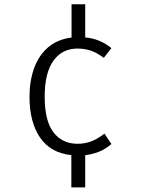

<svg xmlns="http://www.w3.org/2000/svg" viewBox="-20 -700 640 872"><path d="M367 -680.5V-530Q398 -527.5 427.8 -516Q457.5 -504.5 486 -481.5L451.5 -437.5Q417 -462.5 389.2 -471Q361.5 -479.5 332 -479.5Q262.5 -479.5 222.8 -424.5Q183 -369.5 183 -260.5Q183 -150.5 223 -98.8Q263 -47 332.5 -47Q363 -47 391.8 -57Q420.5 -67 454.5 -93L486 -46Q458 -21.5 428 -10.2Q398 1 367 5V151H304V4.5Q209 -5.5 161.5 -75.8Q114 -146 114 -260.5Q114 -332.5 135 -390.5Q156 -448.5 198.5 -485Q241 -521.5 305 -529.5V-680.5Z"/></svg>

Font: Fira Code Light Light
Style: Regular
Weight: 300
Monospace: yes
Version: Version 5.002